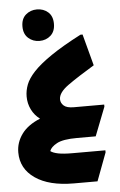

<svg xmlns="http://www.w3.org/2000/svg" viewBox="-64 -793 685 1093"><g transform="rotate(-5 278.0 -246.5)"><path d="M13 53Q13 -4 47.5 -51.5Q82 -99 153 -128Q122 -151 105 -185.5Q88 -220 88 -260Q88 -294 101 -328Q114 -362 149.5 -400Q185 -438 251.5 -483.5Q318 -529 424 -584H436L484 -404Q388 -346 332 -306Q276 -266 276 -228Q276 -207 293 -191.5Q310 -176 350 -176H524V-164L460 0H353Q273 0 238 19Q203 38 195 61Q209 72 238.5 78Q268 84 319 84H508V96L448 256H313Q172 256 92.5 201Q13 146 13 53ZM189 -569Q152 -569 125.5 -592.5Q99 -616 99 -659Q99 -703 125.5 -726Q152 -749 189 -749Q227 -749 253 -726Q279 -703 279 -659Q279 -616 253 -592.5Q227 -569 189 -569Z"/></g></svg>

Font: Kufam Black
Style: Italic
Weight: 900
Italic angle: -11°
Designer: Artur Schmal
Foundry: Original Type
Version: Version 1.301; ttfautohint (v1.8.3)